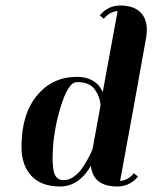

<svg xmlns="http://www.w3.org/2000/svg" viewBox="-20 -668 553 697"><path d="M416 -11Q446 -14 466 -39L481 -27Q451 9 406 9Q318 9 310 -66Q266 9 198 9Q130 9 94 -29.5Q58 -68 58 -135Q58 -253 114 -321Q170 -389 259 -389Q310 -389 338 -358Q350 -342 353 -334L407 -628Q377 -625 357 -600L342 -612Q372 -648 417 -648Q463 -648 488 -625Q513 -602 513 -560Q513 -552 511 -534Q462 -259 416 -11ZM211 -14Q231 -14 250 -28Q269 -42 282.5 -63.5Q296 -85 303.5 -99.5Q311 -114 316 -127L345 -285Q343 -317 324 -343.5Q305 -370 259 -370Q227 -370 199 -276Q171 -182 171 -94Q171 -48 180.5 -31Q190 -14 211 -14Z"/></svg>

Font: Sail
Style: Regular
Weight: 400
Designer: Miguel Hernandez
Foundry: Miguel Hernandez
Version: Version 1.002